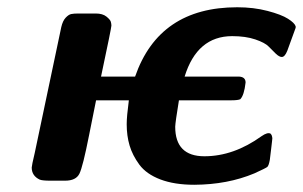

<svg xmlns="http://www.w3.org/2000/svg" viewBox="-20 -495 830 526"><path d="M66.9 -36.1Q66.9 -41 75.2 -76.2L147.9 -420.9Q151.9 -438 159.9 -446.5Q168 -455.1 175 -456.5Q182.1 -458 194.8 -458H242.2Q261.2 -458 271.7 -449.5Q282.2 -440.9 283.7 -435.1Q285.2 -429.2 285.2 -424.8Q285.2 -418.9 256.8 -285.2H350.1Q416 -475.1 629.9 -475.1Q674.8 -475.1 712.9 -465.1Q751 -455.1 769 -443.6Q787.1 -432.1 790 -422.9V-418.9Q787.1 -410.2 767.1 -356Q760.3 -338.9 752 -338.9Q745.1 -338.9 735.6 -347.9Q726.1 -356.9 716.1 -367.4Q706.1 -377.9 679.4 -387Q652.8 -396 616.2 -396Q520 -396 485.8 -285.2H634.8Q652.8 -284.2 652.8 -269Q648.9 -233.9 638.2 -223.1Q631.3 -220.2 613.8 -220.2H470.2Q460.4 -160.2 460 -147.9Q460 -66.9 540 -66.9Q620.1 -66.9 696.8 -122.1Q712.9 -133.3 721.2 -128.9L724.1 -125Q726.1 -119.1 726.1 -116Q726.1 -112.8 725.1 -106.4Q724.1 -100.1 722.7 -85.9Q721.2 -71.8 719.2 -57.1Q716.3 -41 712.2 -37.6Q708 -34.2 676.8 -20Q603.5 10.7 512.2 11.2Q458 11.2 419.4 -3.4Q380.9 -18.1 361.8 -43.9Q342.8 -69.8 335 -96.4Q327.1 -123 327.1 -154.8Q327.1 -175.8 333 -220.2H243.2Q235.4 -182.1 224.1 -125Q207 -38.1 197.5 -19Q188 0 158.2 0H118.2Q96.2 0 88.9 -2.9Q66.9 -13.2 66.9 -36.1Z"/></svg>

Font: CMU Sans Serif
Style: BoldOblique
Weight: 700
Italic angle: -12°
Version: Version 0.7.0